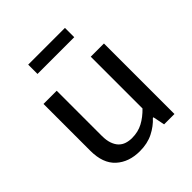

<svg xmlns="http://www.w3.org/2000/svg" viewBox="-183 -774 905 905"><g transform="rotate(-45 269.5 -321.5)"><path d="M383 -470H471V0H402L390 -59H386Q360 -30 321.5 -10.5Q283 9 232 9Q159 9 113.5 -32.5Q68 -74 68 -158V-470H156V-169Q156 -139 163.5 -118Q171 -97 183.5 -84.5Q196 -72 213 -66.5Q230 -61 250 -61Q290 -61 322 -78Q354 -95 383 -125ZM393 -652V-590H148V-652Z"/></g></svg>

Font: Mukta Vaani
Style: Regular
Weight: 400
Designer: Noopur Datye, Girish Dalvi, Yashodeep Gholap, Pallavi Karambelkar
Foundry: Ek Type
Version: Version 2.538;PS 1.000;hotconv 16.6.51;makeotf.lib2.5.65220;